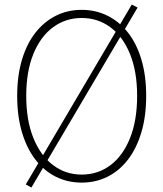

<svg xmlns="http://www.w3.org/2000/svg" viewBox="-20 -788 713 838"><path d="M580.5 -755 117 30.5 92.5 17 555 -768ZM336.5 9Q275 9 223.5 -16.8Q172 -42.5 134.2 -91.8Q96.5 -141 75.8 -211Q55 -281 55 -369.5Q55 -458 76 -527.8Q97 -597.5 135 -645.8Q173 -694 224.2 -719.5Q275.5 -745 336.5 -745Q397.5 -745 449 -719.5Q500.5 -694 538.5 -645.8Q576.5 -597.5 597.2 -527.8Q618 -458 618 -369.5Q618 -281 597.2 -211Q576.5 -141 538.8 -91.8Q501 -42.5 449.5 -16.8Q398 9 336.5 9ZM336.5 -26Q407.5 -26 462.2 -67.2Q517 -108.5 547.8 -185.8Q578.5 -263 578.5 -369.5Q578.5 -476.5 547.2 -552.8Q516 -629 461.5 -669.2Q407 -709.5 336.5 -709.5Q266.5 -709.5 211.8 -669.2Q157 -629 125.8 -552.8Q94.5 -476.5 94.5 -369.5Q94.5 -262.5 125.8 -185.5Q157 -108.5 211.8 -67.2Q266.5 -26 336.5 -26Z"/></svg>

Font: Epilogue ExtraLight
Style: Regular
Weight: 250
Designer: Tyler Finck
Foundry: Etcetera Type Co
Version: Version 2.112